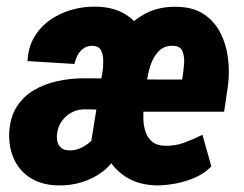

<svg xmlns="http://www.w3.org/2000/svg" viewBox="-20 -559 747 589"><path d="M253.9 -88.4 295.4 -345.2Q296.9 -357.9 296.6 -375Q296.4 -392.1 289.8 -404.8Q283.2 -417.5 265.1 -418.5Q248.5 -418.9 237.1 -411.1Q225.6 -403.3 218.5 -390.4Q211.4 -377.4 208.5 -362.8L64.5 -371.6Q66.4 -413.6 85 -445.1Q103.5 -476.6 133.5 -497.6Q163.6 -518.6 200.4 -529.1Q237.3 -539.6 276.4 -538.6Q333.5 -537.1 371.1 -511Q408.7 -484.9 425.3 -440.9Q441.9 -397 436 -342.8L397 -105.5ZM313.5 -318.4 297.9 -222.7 236.3 -223.6Q215.3 -222.7 198.2 -213.1Q181.2 -203.6 169.7 -187.5Q158.2 -171.4 155.3 -150.9Q153.3 -136.7 156.2 -124.3Q159.2 -111.8 168.5 -104.7Q177.7 -97.7 193.8 -97.7Q208.5 -97.2 223.6 -103.3Q238.8 -109.4 252 -119.9Q265.1 -130.4 274.2 -143.6Q283.2 -156.7 286.6 -170.4L342.8 -93.3Q327.1 -58.1 297.9 -34.9Q268.6 -11.7 232.4 -0.5Q196.3 10.7 159.7 9.8Q110.8 9.3 76.2 -11.5Q41.5 -32.2 23.9 -68.8Q6.3 -105.5 8.3 -153.3Q11.2 -199.7 31.2 -231.4Q51.3 -263.2 84.2 -282.5Q117.2 -301.8 156.7 -310.3Q196.3 -318.8 236.8 -318.8ZM459.5 9.8Q408.2 8.3 371.8 -12.9Q335.4 -34.2 314.2 -69.3Q293 -104.5 285.2 -148.2Q277.3 -191.9 282.2 -238.3L286.1 -274.9Q292 -324.2 309.3 -371.8Q326.7 -419.4 355.7 -457.5Q384.8 -495.6 427 -517.8Q469.2 -540 525.9 -538.1Q574.2 -536.6 606.2 -514.9Q638.2 -493.2 656 -458.5Q673.8 -423.8 679.2 -382.1Q684.6 -340.3 679.7 -298.8L667.5 -216.3H332.5L350.1 -315.4L538.6 -314.9L541 -329.1Q543 -342.8 544.7 -363.3Q546.4 -383.8 540.3 -400.4Q534.2 -417 513.2 -418.5Q486.8 -419.9 470.2 -405Q453.6 -390.1 444.8 -366.9Q436 -343.8 431.6 -318.6Q427.2 -293.5 425.8 -274.9L421.4 -238.3Q419.4 -218.8 419.7 -197.3Q419.9 -175.8 425.8 -156.7Q431.6 -137.7 445.8 -125.2Q460 -112.8 484.9 -111.8Q516.6 -110.8 544.9 -121.3Q573.2 -131.8 601.1 -145.5L628.4 -48.3Q607.4 -27.3 579.1 -14.6Q550.8 -2 519.3 3.9Q487.8 9.8 459.5 9.8Z"/></svg>

Font: Roboto Condensed ExtraBold
Style: Italic
Weight: 800
Italic angle: -12°
Designer: Christian Robertson
Foundry: Google
Version: Version 3.008; 2023